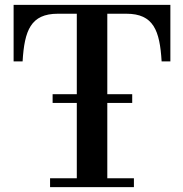

<svg xmlns="http://www.w3.org/2000/svg" viewBox="-20 -770 754 790"><path d="M186 -36.5V0H531V-36.5H421.5V-346.5H524V-382.5H421.5V-713.5H500C611.5 -713.5 637.5 -644.5 645 -517.5H681V-750H36V-517.5H73C80.5 -644.5 106.5 -713.5 218 -713.5H296V-382.5H196.5V-346.5H296V-36.5Z"/></svg>

Font: Bodoni* 06pt Medium
Style: Regular
Weight: 500
Version: Version 2.3